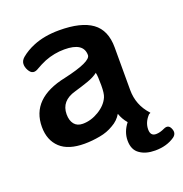

<svg xmlns="http://www.w3.org/2000/svg" viewBox="-131 -683 917 962"><g transform="rotate(-20 327.5 -201.5)"><path d="M535 164Q485 164 454 142Q421 120 421 70Q421 24 453 -17Q431 -43 421 -73Q403 -42 370 -24Q337 -4 297 3Q254 11 214 11Q128 11 85 -29Q41 -70 41 -141Q41 -293 234 -333Q381 -366 381 -401Q381 -468 279 -468Q225 -468 174 -448Q146 -436 124 -423Q107 -412 94 -414.5Q81 -417 71 -435Q61 -453 62 -470Q63 -487 79 -501Q109 -526 148 -542Q208 -567 287 -567Q404 -567 462 -525Q520 -483 520 -391V-164Q520 -84 574 -25Q578 -22 573 -20L568 -18Q537 14 537 53Q537 88 567 88Q588 88 613 76Q639 64 650 89Q663 117 640 134Q597 164 535 164ZM240 -86Q284 -86 326 -111.5Q368 -137 384 -174Q392 -192 392 -236Q392 -286 388 -301V-304Q366 -287 331.5 -275Q297 -263 259 -252Q179 -230 179 -158Q179 -125 194.5 -105.5Q210 -86 240 -86Z"/></g></svg>

Font: MaokenZhuyuanTi
Style: Regular
Weight: 400
Designer: Fontworks Inc & LongZhuTi team: ZERO子、时光羊、荆南、频凡、刘鹏、Little White Dog、帆影Magmeta、奈白不弍、白日月球、ChaoTawei、雨三（排名不分先后）
Version: Version 1.000; 20230222